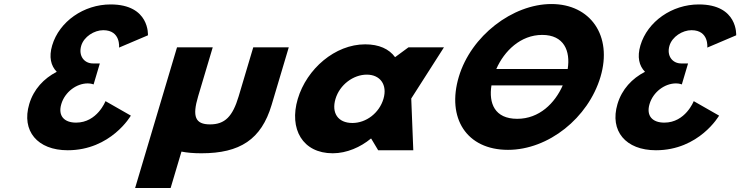

<svg xmlns="http://www.w3.org/2000/svg" viewBox="-20 -749 3690 957"><path d="M573.4 -511.8C573.4 -511.8 583.1 -598.5 494.7 -598.5C449.6 -598.5 398.3 -566.2 384.9 -521.2C369.8 -470.2 400.3 -432.8 442.8 -432.8H477.6L446.5 -328.2C446.5 -328.2 434.4 -333.3 417.4 -333.3C361.3 -333.3 303.6 -290.8 285.6 -230.5C267.9 -171 300.5 -137.8 359.2 -137.8C464.6 -137.8 505.8 -244.9 505.8 -244.9L632.2 -172.7C632.2 -172.7 533.2 -0.1 317.3 -0.1C166.9 -0.1 85.8 -96.2 125.8 -230.5C147.8 -304.4 198.6 -358 262.9 -391.1C233.5 -420.9 222.9 -465.1 240.1 -522.9C275.5 -641.9 397.7 -726.9 531.2 -726.9C727.5 -726.9 717.4 -573 717.4 -573Z M1040.3 -513H862.3L653.5 188H830.5L884.5 6.6C912.8 12.3 945.9 15 984 15C1176 15 1282.6 -54 1333.8 -226L1419.3 -513H1242.3L1169.6 -269C1139.5 -168 1100.9 -129 1026.9 -129C952.9 -129 937.5 -168 967.6 -269Z M1464.2 -256C1419.6 -106 1488.5 15 1638.5 15C1708.5 15 1777.8 -16 1828.3 -58H1830.3L1865 0H2040L2029.8 -258L2192.8 -513H2015.8L1949.2 -464C1919.4 -505 1869.2 -528 1800.2 -528C1650.2 -528 1508.9 -406 1464.2 -256ZM1652.2 -256C1673.4 -327 1741.3 -377 1808.3 -377C1874.3 -377 1912.4 -327 1891.2 -256C1870.4 -186 1805.5 -136 1736.5 -136C1664.5 -136 1631.4 -186 1652.2 -256Z M2809.6 -405H2453.7C2493.3 -495 2574.8 -575 2682.6 -575C2791.2 -575 2823.9 -495 2809.6 -405ZM2429.6 -323.4H2784.9C2745.8 -234.8 2668.2 -156.8 2558.1 -156.8C2445.1 -156.8 2415.5 -234.8 2429.6 -323.4ZM2266.8 -365.9C2205.8 -161.1 2304.7 -2.1 2512.1 -2.1C2713.5 -2.1 2912.1 -161.1 2973.1 -365.9C3034.1 -570.8 2923.1 -728.9 2728.5 -728.9C2535.5 -728.9 2327.8 -570.8 2266.8 -365.9Z M3505.4 -511.8C3505.4 -511.8 3515.1 -598.5 3426.7 -598.5C3381.6 -598.5 3330.3 -566.2 3316.9 -521.2C3301.8 -470.2 3332.3 -432.8 3374.8 -432.8H3409.6L3378.5 -328.2C3378.5 -328.2 3366.4 -333.3 3349.4 -333.3C3293.3 -333.3 3235.6 -290.8 3217.6 -230.5C3199.9 -171 3232.5 -137.8 3291.2 -137.8C3396.6 -137.8 3437.8 -244.9 3437.8 -244.9L3564.2 -172.7C3564.2 -172.7 3465.2 -0.1 3249.3 -0.1C3098.9 -0.1 3017.8 -96.2 3057.8 -230.5C3079.8 -304.4 3130.6 -358 3194.9 -391.1C3165.5 -420.9 3154.9 -465.1 3172.1 -522.9C3207.5 -641.9 3329.7 -726.9 3463.2 -726.9C3659.5 -726.9 3649.4 -573 3649.4 -573Z"/></svg>

Font: Hussar
Style: BdOblThree
Weight: 700
Foundry: Cannot Into Space Fonts
Version: Version 2.00